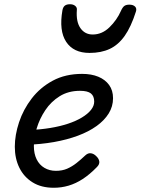

<svg xmlns="http://www.w3.org/2000/svg" viewBox="-20 -868 664 907"><path d="M234 19Q175 19 134 -6.5Q93 -32 71.5 -75.5Q50 -119 50 -175Q50 -230 70 -290.5Q90 -351 130 -403Q170 -455 229.5 -487Q289 -519 368 -519Q412 -519 444.5 -505.5Q477 -492 495.5 -466.5Q514 -441 514 -404Q514 -365 493.5 -332Q473 -299 436 -272.5Q399 -246 348 -227Q297 -208 235 -197Q173 -186 102 -184L122 -254Q172 -256 217.5 -263.5Q263 -271 301 -283.5Q339 -296 367 -313Q395 -330 410 -349Q425 -368 425 -388Q425 -414 409.5 -426.5Q394 -439 358 -439Q303 -439 262 -413.5Q221 -388 194 -347.5Q167 -307 153.5 -262Q140 -217 140 -178Q140 -142 153 -115.5Q166 -89 190 -75Q214 -61 244 -61Q274 -61 297 -71Q320 -81 341 -97.5Q362 -114 383 -134Q396 -146 409.5 -144Q423 -142 434 -131Q447 -119 449 -105.5Q451 -92 438 -79Q404 -44 371 -22.5Q338 -1 304 9Q270 19 234 19ZM403 -618Q327 -618 292.5 -670.5Q258 -723 275 -820Q278 -835 286.5 -841.5Q295 -848 311 -848Q326 -848 335.5 -840Q345 -832 343 -820Q339 -765 360 -735Q381 -705 418 -705Q462 -705 497 -739Q532 -773 551 -816Q559 -834 567.5 -840Q576 -846 591 -846Q609 -846 618 -837Q627 -828 622 -813Q599 -741 569 -698.5Q539 -656 498.5 -637Q458 -618 403 -618Z"/></svg>

Font: Playwrite NO
Style: Regular
Weight: 400
Designer: Veronika Burian, José Scaglione
Foundry: TypeTogether
Version: Version 1.002